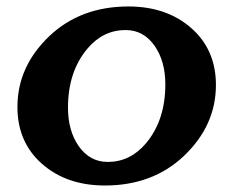

<svg xmlns="http://www.w3.org/2000/svg" viewBox="-20 -567 726 597"><path d="M314.9 -63.5Q384.8 -63.5 433.6 -121.1Q494.1 -192.9 494.1 -304.7Q494.1 -376.5 460.9 -424.3Q426.3 -473.6 370.6 -473.6Q300.8 -473.6 252 -416Q191.4 -344.2 191.4 -232.4Q191.4 -160.6 224.6 -112.8Q259.3 -63.5 314.9 -63.5ZM306.2 9.8Q177.2 9.8 98.1 -69.3Q34.2 -134.3 34.2 -234.4Q34.2 -360.4 133.8 -455.1Q231 -546.9 379.4 -546.9Q508.3 -546.9 587.4 -467.8Q651.4 -402.8 651.4 -302.7Q651.4 -176.8 551.8 -82Q454.6 9.8 306.2 9.8Z"/></svg>

Font: Berenika
Style: Bold
Weight: 700
Designer: Wojciech Kalinowski "wmk69" (wmk69@o2.pl)
Foundry: Wojciech Kalinowski "wmk69" (wmk69@o2.pl)
Version: Version 3.1.0; 2021-05-14